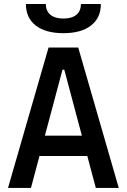

<svg xmlns="http://www.w3.org/2000/svg" viewBox="-20 -928 626 948"><path d="M19.5 0 219.7 -693.4H366.2L566.4 0H453.1L297.4 -584H288.6L132.8 0ZM114.7 -157.7V-258.3H466.3V-157.7ZM293 -764.2Q205.1 -764.2 156.5 -802Q107.9 -839.8 107.9 -908.2H206.5Q206.5 -873 229.5 -854.7Q252.4 -836.4 293 -836.4Q334 -836.4 356.7 -854.7Q379.4 -873 379.4 -908.2H478Q478 -839.8 429.4 -802Q380.9 -764.2 293 -764.2Z"/></svg>

Font: Cascadia Code Medium
Style: Regular
Weight: 500
Monospace: yes
Designer: Aaron Bell
Foundry: Saja Typeworks
Version: Version 2407.024